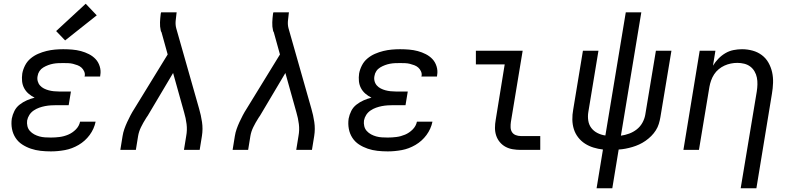

<svg xmlns="http://www.w3.org/2000/svg" viewBox="-20 -801 4240 1026"><path d="M252 8Q224 8 197 5Q170 2 145 -6.5Q120 -15 98.5 -29Q77 -43 63 -64.5Q49 -86 44 -112.5Q39 -139 43 -167Q47 -188 57 -208Q67 -228 85 -242Q103 -256 123.5 -265Q144 -274 165 -279Q147 -288 132.5 -300.5Q118 -313 109 -330Q100 -347 98 -367Q96 -387 99 -408Q103 -430 114 -451.5Q125 -473 143.5 -488.5Q162 -504 184 -513.5Q206 -523 228.5 -528.5Q251 -534 273.5 -536Q296 -538 318 -538Q342 -538 366 -536Q390 -534 412.5 -528Q435 -522 455.5 -511.5Q476 -501 491 -485Q506 -469 513 -446Q520 -423 516 -400Q516 -398 515.5 -396Q515 -394 515 -392H432Q432 -393 432 -394Q432 -395 433 -396Q435 -408 429.5 -420Q424 -432 415 -440Q406 -448 394 -452.5Q382 -457 370 -460Q358 -463 344.5 -463.5Q331 -464 318 -464Q305 -464 291.5 -463.5Q278 -463 264.5 -460.5Q251 -458 237.5 -453Q224 -448 211.5 -440.5Q199 -433 191 -421Q183 -409 181 -395Q178 -381 181.5 -367.5Q185 -354 194 -344Q203 -334 215 -328Q227 -322 240 -318.5Q253 -315 267 -313.5Q281 -312 295 -312H359L347 -239H283Q268 -239 252 -238Q236 -237 220.5 -234Q205 -231 189.5 -225.5Q174 -220 160 -210.5Q146 -201 137 -187Q128 -173 125 -157Q123 -142 126.5 -127Q130 -112 140 -101Q150 -90 163 -83Q176 -76 190.5 -72Q205 -68 220.5 -67Q236 -66 252 -66Q275 -66 298.5 -69Q322 -72 344.5 -81.5Q367 -91 385 -109Q403 -127 408 -151H491Q483 -112 459 -79.5Q435 -47 400 -26.5Q365 -6 327 1Q289 8 252 8ZM328 -585 280 -635 438 -781 497 -719Z M623 0 635 -74Q638 -93 644.5 -111.5Q651 -130 659.5 -148.5Q668 -167 677.5 -185Q687 -203 698 -220L876 -510L843 -629Q842 -630 841.5 -631Q841 -632 840.5 -633.5Q840 -635 840 -635Q840 -635 839 -638Q834 -659 835 -682Q836 -705 839 -728L841 -735H924L923 -728Q920 -708 918.5 -687.5Q917 -667 922 -649L1044 -220Q1054 -186 1059.5 -149Q1065 -112 1059 -74L1047 0H963L975 -74Q981 -106 977 -138Q973 -170 964 -200L905 -411L769 -182Q767 -179 764 -175Q761 -171 759 -167Q759 -167 759 -167Q759 -167 759 -167Q745 -145 733.5 -121.5Q722 -98 718 -74L706 0Z M1223 0 1235 -74Q1238 -93 1244.5 -111.5Q1251 -130 1259.5 -148.5Q1268 -167 1277.5 -185Q1287 -203 1298 -220L1476 -510L1443 -629Q1442 -630 1441.5 -631Q1441 -632 1440.5 -633.5Q1440 -635 1440 -635Q1440 -635 1439 -638Q1434 -659 1435 -682Q1436 -705 1439 -728L1441 -735H1524L1523 -728Q1520 -708 1518.5 -687.5Q1517 -667 1522 -649L1644 -220Q1654 -186 1659.5 -149Q1665 -112 1659 -74L1647 0H1563L1575 -74Q1581 -106 1577 -138Q1573 -170 1564 -200L1505 -411L1369 -182Q1367 -179 1364 -175Q1361 -171 1359 -167Q1359 -167 1359 -167Q1359 -167 1359 -167Q1345 -145 1333.5 -121.5Q1322 -98 1318 -74L1306 0Z M2052 8Q2024 8 1997 5Q1970 2 1945 -6.5Q1920 -15 1898.5 -29Q1877 -43 1863 -64.5Q1849 -86 1844 -112.5Q1839 -139 1843 -167Q1847 -188 1857 -208Q1867 -228 1885 -242Q1903 -256 1923.5 -265Q1944 -274 1965 -279Q1947 -288 1932.5 -300.5Q1918 -313 1909 -330Q1900 -347 1898 -367Q1896 -387 1899 -408Q1903 -430 1914 -451.5Q1925 -473 1943.5 -488.5Q1962 -504 1984 -513.5Q2006 -523 2028.5 -528.5Q2051 -534 2073.5 -536Q2096 -538 2118 -538Q2142 -538 2166 -536Q2190 -534 2212.5 -528Q2235 -522 2255.5 -511.5Q2276 -501 2291 -485Q2306 -469 2313 -446Q2320 -423 2316 -400Q2316 -398 2315.5 -396Q2315 -394 2315 -392H2232Q2232 -393 2232 -394Q2232 -395 2233 -396Q2235 -408 2229.5 -420Q2224 -432 2215 -440Q2206 -448 2194 -452.5Q2182 -457 2170 -460Q2158 -463 2144.5 -463.5Q2131 -464 2118 -464Q2105 -464 2091.5 -463.5Q2078 -463 2064.5 -460.5Q2051 -458 2037.5 -453Q2024 -448 2011.5 -440.5Q1999 -433 1991 -421Q1983 -409 1981 -395Q1978 -381 1981.5 -367.5Q1985 -354 1994 -344Q2003 -334 2015 -328Q2027 -322 2040 -318.5Q2053 -315 2067 -313.5Q2081 -312 2095 -312H2159L2147 -239H2083Q2068 -239 2052 -238Q2036 -237 2020.5 -234Q2005 -231 1989.5 -225.5Q1974 -220 1960 -210.5Q1946 -201 1937 -187Q1928 -173 1925 -157Q1923 -142 1926.5 -127Q1930 -112 1940 -101Q1950 -90 1963 -83Q1976 -76 1990.5 -72Q2005 -68 2020.5 -67Q2036 -66 2052 -66Q2075 -66 2098.5 -69Q2122 -72 2144.5 -81.5Q2167 -91 2185 -109Q2203 -127 2208 -151H2291Q2283 -112 2259 -79.5Q2235 -47 2200 -26.5Q2165 -6 2127 1Q2089 8 2052 8Z M2763 0Q2741 0 2720 -3.5Q2699 -7 2681.5 -16.5Q2664 -26 2651 -41.5Q2638 -57 2631.5 -76.5Q2625 -96 2625 -117.5Q2625 -139 2629 -161L2677 -457H2523V-530H2773L2710 -149Q2708 -135 2708.5 -120.5Q2709 -106 2716 -95Q2723 -84 2736 -79Q2749 -74 2763 -74H2867V0Z M3168 205 3202 -2Q3176 -5 3151.5 -12.5Q3127 -20 3106 -33.5Q3085 -47 3069.5 -67Q3054 -87 3046.5 -111Q3039 -135 3038.5 -161.5Q3038 -188 3043 -215L3095 -530H3178L3124 -203Q3120 -180 3123.5 -157Q3127 -134 3140 -117Q3153 -100 3173 -90Q3193 -80 3215 -77L3324 -735H3407L3298 -76Q3320 -79 3342 -87Q3364 -95 3382.5 -109.5Q3401 -124 3412.5 -144.5Q3424 -165 3428 -187L3485 -530H3568L3509 -175Q3506 -157 3500.5 -139Q3495 -121 3484.5 -104.5Q3474 -88 3460 -74Q3446 -60 3429.5 -48.5Q3413 -37 3395.5 -29Q3378 -21 3359.5 -15.5Q3341 -10 3322.5 -6.5Q3304 -3 3286 -2L3252 205Z M3938 205 4024 -312Q4027 -331 4027.5 -350Q4028 -369 4024.5 -386.5Q4021 -404 4012 -419.5Q4003 -435 3989 -445.5Q3975 -456 3957 -460.5Q3939 -465 3920 -465Q3903 -465 3885.5 -461.5Q3868 -458 3851.5 -450.5Q3835 -443 3820.5 -431Q3806 -419 3796 -403.5Q3786 -388 3780 -371Q3774 -354 3771 -337L3715 0H3632L3719 -530H3803L3790 -450Q3802 -470 3819 -487.5Q3836 -505 3856.5 -517Q3877 -529 3900 -533.5Q3923 -538 3945 -538Q3974 -538 4001.5 -530.5Q4029 -523 4051 -506.5Q4073 -490 4086.5 -466Q4100 -442 4106 -415Q4112 -388 4111 -358.5Q4110 -329 4105 -300L4022 205Z"/></svg>

Font: Iosevka Curly Extended Oblique
Style: Regular
Weight: 400
Width: 7
Italic angle: -9°
Monospace: yes
Designer: Belleve Invis
Foundry: Belleve Invis
Version: Version 11.1.0; ttfautohint (v1.8.3)